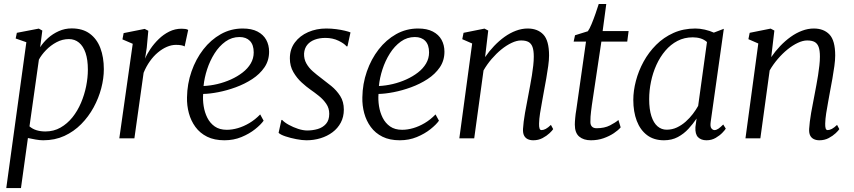

<svg xmlns="http://www.w3.org/2000/svg" viewBox="-20 -706 4358 980"><path d="M12 254 114.5 -490.5 60 -509.5 66 -538.5 178 -560 196 -550 185 -465Q201 -490 225.2 -511.8Q249.5 -533.5 280.2 -547.2Q311 -561 346 -561Q402 -561 438.2 -534.2Q474.5 -507.5 492.2 -460.8Q510 -414 510 -353Q510 -306 496.8 -255.5Q483.5 -205 457.8 -157.8Q432 -110.5 394.5 -72.5Q357 -34.5 308.5 -12.2Q260 10 201 10Q182.5 10 161.8 6.2Q141 2.5 122.5 -1.5L87 254ZM130.5 -61Q146 -47.5 166.8 -41.2Q187.5 -35 211.5 -35Q254.5 -35 289 -54.8Q323.5 -74.5 349.8 -107.2Q376 -140 393.5 -181.2Q411 -222.5 419.8 -266.2Q428.5 -310 428.5 -350.5Q428.5 -401 416.8 -435.8Q405 -470.5 383.2 -488.5Q361.5 -506.5 331.5 -506.5Q298.5 -506.5 268.5 -490.5Q238.5 -474.5 215 -450.2Q191.5 -426 178.5 -401.5Z M589 0 657.5 -482.5 605 -505 611 -537 718.5 -558.5 737 -549 729 -462 720.5 -406.5Q730 -430 747.8 -456.2Q765.5 -482.5 789.8 -506.2Q814 -530 843.8 -544.8Q873.5 -559.5 907 -559.5Q916 -559.5 925.8 -558.2Q935.5 -557 940.5 -553L922.5 -469Q916 -473 904.8 -475Q893.5 -477 878 -477Q855.5 -477 832 -467Q808.5 -457 786 -438.2Q763.5 -419.5 744.8 -393Q726 -366.5 713 -334.5L666 0Z M1325.5 -90Q1311.5 -70 1282 -46.5Q1252.5 -23 1212.5 -6.5Q1172.5 10 1125.5 10Q1074 10 1037.2 -8.2Q1000.5 -26.5 977.5 -58Q954.5 -89.5 944 -128.5Q933.5 -167.5 934.5 -209Q935.5 -278 957.5 -341.2Q979.5 -404.5 1017.8 -453.8Q1056 -503 1107.2 -531.8Q1158.5 -560.5 1219 -560.5Q1264.5 -560.5 1294.2 -545Q1324 -529.5 1338.8 -502.8Q1353.5 -476 1353.5 -442Q1353.5 -397 1329.8 -362.2Q1306 -327.5 1267.2 -302.2Q1228.5 -277 1183.2 -260.5Q1138 -244 1094 -235.5Q1050 -227 1017 -226.5Q1014.5 -196.5 1019.5 -164.5Q1024.5 -132.5 1038.2 -105Q1052 -77.5 1076.2 -60.5Q1100.5 -43.5 1137.5 -43.5Q1165 -43.5 1194.2 -52Q1223.5 -60.5 1252.8 -77.8Q1282 -95 1308 -122ZM1202.5 -517Q1163 -517 1130.8 -493.8Q1098.5 -470.5 1075 -433.2Q1051.5 -396 1037.2 -352.2Q1023 -308.5 1019 -267Q1053.5 -268.5 1089.5 -277Q1125.5 -285.5 1158.8 -300.5Q1192 -315.5 1218.2 -335.8Q1244.5 -356 1259.8 -382Q1275 -408 1275 -438.5Q1275 -477 1255.8 -497Q1236.5 -517 1202.5 -517Z M1753.5 -469.5H1748.5Q1738.5 -483 1708.5 -497.8Q1678.5 -512.5 1641 -512.5Q1610.5 -512.5 1586.5 -503.5Q1562.5 -494.5 1548.2 -477Q1534 -459.5 1532 -433Q1531 -405 1543.5 -382.5Q1556 -360 1576.5 -342Q1597 -324 1618.5 -308Q1644 -289 1671 -267Q1698 -245 1716.5 -216Q1735 -187 1735 -146.5Q1735 -109.5 1719.5 -80.2Q1704 -51 1677.2 -31Q1650.5 -11 1616.2 -0.5Q1582 10 1544 10Q1522 10 1492.2 4.2Q1462.5 -1.5 1437 -10Q1411.5 -18.5 1402 -28L1416.5 -94H1420Q1432 -81 1454.2 -68.8Q1476.5 -56.5 1501.8 -48.2Q1527 -40 1548 -40Q1576 -40 1601.8 -47.5Q1627.5 -55 1644 -73.8Q1660.5 -92.5 1660.5 -125Q1660.5 -154 1645.2 -176.2Q1630 -198.5 1607.5 -216.5Q1585 -234.5 1564 -249Q1544.5 -262.5 1520 -284.8Q1495.5 -307 1477.5 -337.8Q1459.5 -368.5 1459.5 -408Q1459.5 -455 1485 -489.2Q1510.5 -523.5 1552.8 -542Q1595 -560.5 1645 -560.5Q1671 -560.5 1695.8 -557.2Q1720.5 -554 1740.2 -549.2Q1760 -544.5 1769 -540.5Z M2220.5 -90Q2206.5 -70 2177 -46.5Q2147.5 -23 2107.5 -6.5Q2067.5 10 2020.5 10Q1969 10 1932.2 -8.2Q1895.5 -26.5 1872.5 -58Q1849.5 -89.5 1839 -128.5Q1828.5 -167.5 1829.5 -209Q1830.5 -278 1852.5 -341.2Q1874.5 -404.5 1912.8 -453.8Q1951 -503 2002.2 -531.8Q2053.5 -560.5 2114 -560.5Q2159.5 -560.5 2189.2 -545Q2219 -529.5 2233.8 -502.8Q2248.5 -476 2248.5 -442Q2248.5 -397 2224.8 -362.2Q2201 -327.5 2162.2 -302.2Q2123.5 -277 2078.2 -260.5Q2033 -244 1989 -235.5Q1945 -227 1912 -226.5Q1909.5 -196.5 1914.5 -164.5Q1919.5 -132.5 1933.2 -105Q1947 -77.5 1971.2 -60.5Q1995.5 -43.5 2032.5 -43.5Q2060 -43.5 2089.2 -52Q2118.5 -60.5 2147.8 -77.8Q2177 -95 2203 -122ZM2097.5 -517Q2058 -517 2025.8 -493.8Q1993.5 -470.5 1970 -433.2Q1946.5 -396 1932.2 -352.2Q1918 -308.5 1914 -267Q1948.5 -268.5 1984.5 -277Q2020.5 -285.5 2053.8 -300.5Q2087 -315.5 2113.2 -335.8Q2139.5 -356 2154.8 -382Q2170 -408 2170 -438.5Q2170 -477 2150.8 -497Q2131.5 -517 2097.5 -517Z M2456 -414.5Q2476.5 -444.5 2501.8 -471Q2527 -497.5 2555.2 -517.8Q2583.5 -538 2613.5 -549.2Q2643.5 -560.5 2673.5 -560.5Q2724 -560.5 2753.2 -529.8Q2782.5 -499 2782.5 -422.5Q2782.5 -400 2778.2 -369Q2774 -338 2768.2 -305.2Q2762.5 -272.5 2757 -244Q2752.5 -217.5 2746.8 -187.2Q2741 -157 2736.5 -127.8Q2732 -98.5 2731.5 -75.5Q2731 -59.5 2733.8 -50.8Q2736.5 -42 2744 -42Q2754 -42 2765.8 -48.2Q2777.5 -54.5 2792 -68.5L2803.5 -47Q2799.5 -40 2785 -26.2Q2770.5 -12.5 2749.2 -1.2Q2728 10 2702 10Q2685.5 10 2673.2 4Q2661 -2 2654.8 -14.5Q2648.5 -27 2649.5 -48Q2650.5 -64 2653 -85.2Q2655.5 -106.5 2659.8 -130.2Q2664 -154 2668.8 -178.2Q2673.5 -202.5 2677.5 -224.5Q2681.5 -246.5 2686.2 -271.2Q2691 -296 2695 -321.5Q2699 -347 2701.8 -371.5Q2704.5 -396 2704.5 -417Q2704.5 -448.5 2698 -466.2Q2691.5 -484 2677.5 -491.8Q2663.5 -499.5 2639.5 -499.5Q2617.5 -499.5 2591.5 -487.2Q2565.5 -475 2539.2 -453.8Q2513 -432.5 2489.2 -404.8Q2465.5 -377 2448 -346.5L2400.5 0H2324.5L2390 -484L2339.5 -506L2346 -538.5L2453 -560L2472 -550Z M3001 -169.5Q2998.5 -150.5 2996.8 -136.8Q2995 -123 2994.2 -110.5Q2993.5 -98 2993.5 -83Q2993.5 -68 3001.5 -59.8Q3009.5 -51.5 3025 -51.5Q3065.5 -51.5 3093.5 -66Q3121.5 -80.5 3136.5 -93.5L3148 -56Q3136 -41.5 3113.2 -26.2Q3090.5 -11 3060.8 -0.5Q3031 10 2996 10Q2958.5 10 2936.2 -9Q2914 -28 2914 -70Q2914 -77 2914.5 -85.5Q2915 -94 2916 -104Q2917 -114 2918.2 -124.5Q2919.5 -135 2921.5 -145.5L2971 -493.5H2908L2915 -526L2980.5 -546.5Q2989 -558 2999.5 -583.2Q3010 -608.5 3019.8 -636.8Q3029.5 -665 3036 -685.5H3074.5L3056 -547.5H3188.5L3181.5 -493.5H3049.5Z M3607.5 -84Q3604 -59.5 3611.2 -50.8Q3618.5 -42 3626.5 -42Q3636.5 -42 3647 -49.2Q3657.5 -56.5 3671.5 -70.5L3684.5 -49.5Q3681 -43 3667.5 -28.8Q3654 -14.5 3633 -2.2Q3612 10 3586 10Q3559 10 3543.2 -5.5Q3527.5 -21 3529.5 -57.5L3535.5 -101Q3517.5 -74 3494 -48.5Q3470.5 -23 3439.8 -6.5Q3409 10 3369 10Q3317.5 10 3282.8 -16.2Q3248 -42.5 3230.2 -89Q3212.5 -135.5 3212.5 -196Q3212.5 -242.5 3225.8 -293.2Q3239 -344 3265 -391.5Q3291 -439 3329.2 -477.2Q3367.5 -515.5 3417.8 -538Q3468 -560.5 3529.5 -560.5Q3551.5 -560.5 3577.2 -554.8Q3603 -549 3623.5 -539.5L3674.5 -559ZM3588.5 -491.5Q3574.5 -504 3556 -509.8Q3537.5 -515.5 3516 -515.5Q3473 -515.5 3438 -497.2Q3403 -479 3376 -447.2Q3349 -415.5 3330.5 -374.8Q3312 -334 3302.8 -289Q3293.5 -244 3293.5 -200Q3293.5 -148 3304.8 -113.2Q3316 -78.5 3336.2 -61.2Q3356.5 -44 3382.5 -44Q3411 -44 3435.2 -55.5Q3459.5 -67 3480 -85.2Q3500.5 -103.5 3516.5 -124.5Q3532.5 -145.5 3543.5 -165.5Z M3916.5 -414.5Q3937 -444.5 3962.2 -471Q3987.5 -497.5 4015.8 -517.8Q4044 -538 4074 -549.2Q4104 -560.5 4134 -560.5Q4184.5 -560.5 4213.8 -529.8Q4243 -499 4243 -422.5Q4243 -400 4238.8 -369Q4234.5 -338 4228.8 -305.2Q4223 -272.5 4217.5 -244Q4213 -217.5 4207.2 -187.2Q4201.5 -157 4197 -127.8Q4192.5 -98.5 4192 -75.5Q4191.5 -59.5 4194.2 -50.8Q4197 -42 4204.5 -42Q4214.5 -42 4226.2 -48.2Q4238 -54.5 4252.5 -68.5L4264 -47Q4260 -40 4245.5 -26.2Q4231 -12.5 4209.8 -1.2Q4188.5 10 4162.5 10Q4146 10 4133.8 4Q4121.5 -2 4115.2 -14.5Q4109 -27 4110 -48Q4111 -64 4113.5 -85.2Q4116 -106.5 4120.2 -130.2Q4124.5 -154 4129.2 -178.2Q4134 -202.5 4138 -224.5Q4142 -246.5 4146.8 -271.2Q4151.5 -296 4155.5 -321.5Q4159.5 -347 4162.2 -371.5Q4165 -396 4165 -417Q4165 -448.5 4158.5 -466.2Q4152 -484 4138 -491.8Q4124 -499.5 4100 -499.5Q4078 -499.5 4052 -487.2Q4026 -475 3999.8 -453.8Q3973.5 -432.5 3949.8 -404.8Q3926 -377 3908.5 -346.5L3861 0H3785L3850.5 -484L3800 -506L3806.5 -538.5L3913.5 -560L3932.5 -550Z"/></svg>

Font: Merriweather 36pt Light
Style: Italic
Weight: 300
Italic angle: -7.8°
Version: Version 2.101